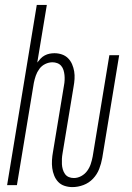

<svg xmlns="http://www.w3.org/2000/svg" viewBox="-20 -755 540 783"><path d="M275 8Q259 8 243.5 3Q228 -2 217.5 -13Q207 -24 201 -39Q195 -54 193 -69.5Q191 -85 192 -102Q193 -119 196 -135L241 -407Q243 -417 243.5 -428Q244 -439 243 -449Q242 -459 239 -469Q236 -479 229.5 -486.5Q223 -494 213.5 -497.5Q204 -501 194 -501Q194 -501 194 -501Q194 -501 194 -501Q179 -501 164.5 -494Q150 -487 140.5 -474Q131 -461 126 -446.5Q121 -432 118 -417L49 0H9L130 -735H171L132 -500Q138 -508 145.5 -516Q153 -524 162.5 -529Q172 -534 182 -536Q192 -538 202 -538Q218 -538 232.5 -533Q247 -528 257.5 -517.5Q268 -507 274 -493Q280 -479 282.5 -464Q285 -449 284 -433Q283 -417 280 -401L235 -129Q233 -118 232.5 -107Q232 -96 232.5 -85.5Q233 -75 236 -64.5Q239 -54 245 -45.5Q251 -37 260.5 -33Q270 -29 281 -29Q297 -29 311.5 -37Q326 -45 335.5 -58Q345 -71 350 -86Q355 -101 358 -117L426 -530H466L397 -111Q393 -88 384.5 -66Q376 -44 359.5 -26.5Q343 -9 320.5 -0.5Q298 8 275 8Z"/></svg>

Font: Iosevka Curly XLtObl
Style: Regular
Weight: 200
Italic angle: -9°
Monospace: yes
Designer: Belleve Invis
Foundry: Belleve Invis
Version: Version 11.1.0; ttfautohint (v1.8.3)